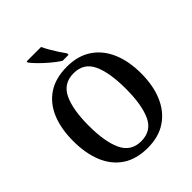

<svg xmlns="http://www.w3.org/2000/svg" viewBox="-256 -1075 1230 1230"><g transform="rotate(-45 359.0 -460.5)"><path d="M359 10Q256 10 187.5 -36Q119 -82 85 -165Q51 -248 51 -359Q51 -470 85 -552Q119 -634 187.5 -679.5Q256 -725 360 -725Q458 -725 526.5 -679.5Q595 -634 630.5 -551.5Q666 -469 666 -358Q666 -247 630.5 -164.5Q595 -82 526.5 -36Q458 10 359 10ZM359 -50Q452 -50 489.5 -131Q527 -212 527 -358Q527 -504 489.5 -584.5Q452 -665 360 -665Q268 -665 229.5 -584.5Q191 -504 191 -358Q191 -212 229.5 -131Q268 -50 359 -50ZM366 -771Q338 -789 304 -817.5Q270 -846 241.5 -875Q213 -904 201 -921V-931H332Q342 -909 357.5 -882Q373 -855 390 -829Q407 -803 421 -784V-771Z"/></g></svg>

Font: Noto Serif Hebrew SemiCondensed SemiBold
Style: Regular
Weight: 600
Width: 4
Designer: Monotype Design Team
Foundry: Monotype Imaging Inc.
Version: Version 2.004; ttfautohint (v1.8.4.7-5d5b)